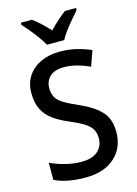

<svg xmlns="http://www.w3.org/2000/svg" viewBox="-139 -1015 783 1098"><g transform="rotate(-15 252.5 -465.5)"><path d="M464 -197Q464 -104 401 -47Q338 10 228 10Q116 10 45 -25V-127Q83 -108 132 -95.5Q181 -83 229 -83Q292 -83 325 -112Q358 -141 358 -188Q358 -219 345 -241.5Q332 -264 301.5 -283Q271 -302 217 -325Q164 -347 127 -374.5Q90 -402 71 -440.5Q52 -479 52 -535Q51 -593 79 -635.5Q107 -678 156 -701Q205 -724 270 -724Q324 -724 370 -712.5Q416 -701 453 -684L421 -594Q385 -611 346.5 -621.5Q308 -632 269 -632Q214 -632 186 -605.5Q158 -579 158 -538Q158 -505 170.5 -483Q183 -461 213 -442.5Q243 -424 294 -402Q377 -366 420.5 -321Q464 -276 464 -197ZM210 -781Q198 -803 178.5 -830Q159 -857 137.5 -883Q116 -909 98 -929V-941H164Q187 -924 212 -901Q237 -878 260 -852Q310 -904 359 -941H425V-929Q408 -909 386 -883.5Q364 -858 344 -831Q324 -804 312 -781Z"/></g></svg>

Font: Noto Sans Georgian SemiCondensed Medium
Style: Regular
Weight: 500
Width: 4
Designer: Monotype Design Team, Akaki Razmadze
Foundry: Google LLC
Version: Version 2.005; ttfautohint (v1.8.4.7-5d5b)